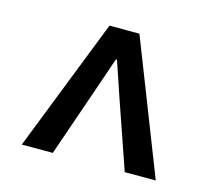

<svg xmlns="http://www.w3.org/2000/svg" viewBox="-71 -812 664 598"><g transform="rotate(15 261.0 -513.0)"><path d="M45 -298.5 213 -727H309.5L477 -298.5H377L303 -512.5L263 -630.5H259.5L219 -512.5L145 -298.5Z"/></g></svg>

Font: Spline Sans
Style: Regular
Weight: 400
Designer: Eben Sorkin, Mirko Velimirovic
Foundry: Sorkin Type
Version: Version 1.001